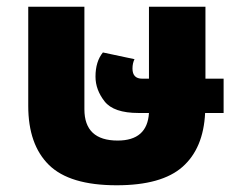

<svg xmlns="http://www.w3.org/2000/svg" viewBox="-20 -537 719 571"><path d="M645 -201V-303H591V-517H423V-303H403Q374 -303 374 -333Q374 -349 380 -361L286 -381Q264 -354 264 -309Q264 -270 291 -235.5Q318 -201 392 -201H423Q418 -119 330 -119Q231 -119 231 -212V-517H64V-222Q64 -107 125.5 -46.5Q187 14 327 14Q461 14 523 -41Q585 -96 590 -201Z"/></svg>

Font: Noto Sans Thai UI Extra
Style: Regular
Weight: 800
Designer: Monotype Design Team
Foundry: Monotype Imaging Inc.
Version: Version 1.901